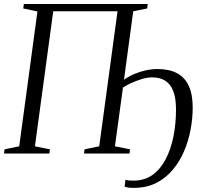

<svg xmlns="http://www.w3.org/2000/svg" viewBox="-21 -763 1014 954"><path d="M644 170.5Q629 170.5 617.2 169Q605.5 167.5 598 164L602.5 130Q610 133 621.2 133.8Q632.5 134.5 642.5 134.5Q697 134.5 736.8 106Q776.5 77.5 802.5 27.5Q828.5 -22.5 841 -85.8Q853.5 -149 853.5 -218.5Q853.5 -276.5 839.5 -311.5Q825.5 -346.5 799.2 -362.5Q773 -378.5 735 -378.5Q710.5 -378.5 682.2 -369.8Q654 -361 629.2 -349.5Q604.5 -338 590 -328L550 -36L625 -21L622.5 0H396.5L399 -21L472 -36L563 -707H243.5L152.5 -36L227 -21L224.5 0H-1L1.5 -21L74.5 -36L165 -706L94.5 -721L97.5 -743H713L710.5 -721L641 -707L595 -367Q617.5 -383 645.5 -395Q673.5 -407 703.5 -413.5Q733.5 -420 761.5 -420Q820 -420 858.8 -399.2Q897.5 -378.5 917 -336.2Q936.5 -294 936.5 -228.5Q936.5 -175 926 -118.8Q915.5 -62.5 893.2 -10.8Q871 41 836.2 82Q801.5 123 753.8 146.8Q706 170.5 644 170.5Z"/></svg>

Font: Merriweather 120pt Light
Style: Italic
Weight: 300
Italic angle: -7.8°
Version: Version 2.101